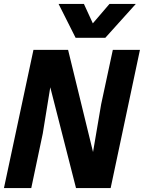

<svg xmlns="http://www.w3.org/2000/svg" viewBox="-23 -950 727 970"><path d="M146 -698H321L447 -182L488 -423L547 -698H684L536 0H361L231 -509L193 -275L135 0H-3ZM401 -930 446 -832 530 -930H663L509 -759H359L273 -930Z"/></svg>

Font: Azeret Mono SemiBold
Style: Italic
Weight: 600
Italic angle: -12°
Designer: Martin Vácha
Foundry: Displaay
Version: Version 1.000; Glyphs 3.0.3, build 3074